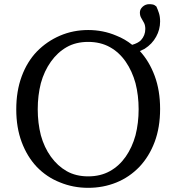

<svg xmlns="http://www.w3.org/2000/svg" viewBox="-20 -886 846 921"><path d="M176 -487Q161 -428 161 -362Q161 -296 176 -237Q192 -179 224 -134.5Q256 -90 300 -65Q344 -40 403 -40Q462 -40 507 -65Q552 -90 583 -134.5Q614 -179 630 -237Q645 -296 645 -362Q645 -428 630 -487Q614 -545 583 -590Q552 -635 507 -660Q462 -685 403 -685Q344 -685 300 -660Q256 -635 224 -590Q192 -545 176 -487ZM674 -652Q663 -646 651 -641Q696 -592 722 -522Q748 -452 748 -363.5Q748 -275 722 -205.5Q696 -136 649 -86Q601 -36 538 -10.5Q475 15 403 15Q331 15 268 -11Q204 -36 156 -86Q110 -135 84 -204.5Q58 -274 58 -361.5Q58 -449 84 -519.5Q110 -590 157 -639Q205 -688 268 -715Q331 -742 403 -742Q475 -742 538 -715Q579 -699 614 -671Q642 -679 656 -693Q677 -716 677 -747Q677 -764 671 -776Q665 -788 658 -799Q651 -810 651 -826Q651 -842 664.5 -854Q678 -866 696 -866Q704 -866 712.5 -864.5Q721 -863 730 -855Q737 -840 742.5 -823Q748 -806 748 -783Q748 -744 729 -710Q710 -675 674 -652Z"/></svg>

Font: Early Summer Mincho Screen
Style: Regular
Weight: 400
Designer: GuiWonder
Version: Version 1.002